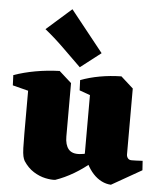

<svg xmlns="http://www.w3.org/2000/svg" viewBox="-56 -851 768 917"><g transform="rotate(5 328.0 -392.0)"><path d="M243 17Q224 19 195.5 13Q167 7 139 -10.5Q111 -28 90 -60Q85 -69 82 -82Q79 -95 78 -121Q77 -147 77 -191V-449L219 -503L278 -450V-194Q278 -154 295 -133.5Q312 -113 349 -116Q385 -118 422.5 -140Q460 -162 497 -188L498 -167Q460 -123 417.5 -86.5Q375 -50 331 -24Q287 2 243 17ZM2 -415 0 -464Q48 -481 103.5 -491Q159 -501 219 -503L214 -417L127 -383ZM510 17Q487 16 465 5Q443 -6 424.5 -26Q406 -46 392 -74L373 -77V-449L515 -503L574 -450V-134Q574 -124 580 -116Q586 -108 598 -108Q610 -108 621.5 -108.5Q633 -109 651 -110L654 -65ZM322 -419 320 -468Q362 -484 411.5 -493Q461 -502 515 -503L510 -417L423 -383ZM313 -529Q271 -570 225 -615Q179 -660 134 -696L254 -802L411 -605Z"/></g></svg>

Font: Eczar ExtraBold
Style: Regular
Weight: 800
Designer: Vaibhav Singh
Foundry: Rosetta Type Foundry
Version: Version 2.000